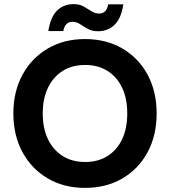

<svg xmlns="http://www.w3.org/2000/svg" viewBox="-20 -902 827 934"><path d="M393 12Q291 12 212.5 -34Q134 -80 89.5 -161.5Q45 -243 45 -350Q45 -457 89.5 -538.5Q134 -620 212.5 -666Q291 -712 393 -712Q497 -712 575.5 -666Q654 -620 698 -538.5Q742 -457 742 -350Q742 -243 698 -161.5Q654 -80 575.5 -34Q497 12 393 12ZM394 -114Q457 -114 503 -143Q549 -172 574 -224.5Q599 -277 599 -350Q599 -423 574 -475.5Q549 -528 503 -557Q457 -586 394 -586Q331 -586 285 -557Q239 -528 213.5 -475.5Q188 -423 188 -350Q188 -277 213.5 -224.5Q239 -172 285 -143Q331 -114 394 -114ZM457 -750Q428 -750 407.5 -761.5Q387 -773 369.5 -784.5Q352 -796 332 -796Q315 -796 303.5 -785Q292 -774 288 -751H215Q226 -820 258 -851Q290 -882 338 -882Q367 -882 387 -870.5Q407 -859 425 -847.5Q443 -836 463 -836Q480 -836 491.5 -847.5Q503 -859 506 -881H580Q570 -813 537.5 -781.5Q505 -750 457 -750Z"/></svg>

Font: DM Sans 17pt ExtraBold
Style: Regular
Weight: 800
Version: Version 4.004;gftools[0.9.30]